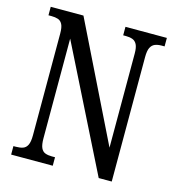

<svg xmlns="http://www.w3.org/2000/svg" viewBox="-107 -805 821 896"><g transform="rotate(15 304.0 -357.0)"><path d="M28 0V-41H40Q60 -41 74 -46Q88 -51 95.5 -66.5Q103 -82 103 -113V-605Q103 -635 95.5 -649.5Q88 -664 74.5 -668.5Q61 -673 43 -673H28V-714H186L463 -150V-605Q463 -634 455.5 -648.5Q448 -663 434.5 -668Q421 -673 403 -673H389V-714H589V-673H574Q556 -673 542.5 -667.5Q529 -662 521.5 -647Q514 -632 514 -601V0H451L154 -594V-113Q154 -82 161 -66.5Q168 -51 181.5 -46Q195 -41 213 -41H229V0Z"/></g></svg>

Font: Noto Serif ExtraCondensed
Style: Regular
Weight: 400
Width: 2
Designer: Monotype Design Team
Foundry: Monotype Imaging Inc.
Version: Version 2.013